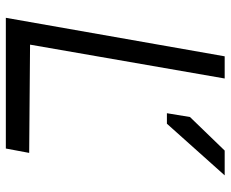

<svg xmlns="http://www.w3.org/2000/svg" viewBox="-86 -704 790 658"><g transform="rotate(90 309.0 -375.0)"><path d="M41 0 173 -750H249L133 -83L504 -80L489 0ZM368 -552 381 -631 496 -750H581L404 -552Z"/></g></svg>

Font: Hermit LightItalic
Style: Regular
Weight: 300
Italic angle: -10°
Designer: Pablo Caro
Version: Version 2.000;PS 002.000;hotconv 1.0.88;makeotf.lib2.5.64775